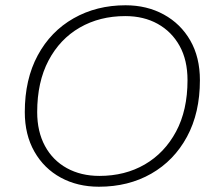

<svg xmlns="http://www.w3.org/2000/svg" viewBox="-20 -698 820 728"><path d="M355 10Q274 10 210.5 -24.5Q147 -59 110.5 -123Q74 -187 74 -273Q74 -397 123 -488Q172 -579 259 -628.5Q346 -678 456 -678Q537 -678 601 -643Q665 -608 701.5 -544.5Q738 -481 738 -394Q738 -270 689 -179.5Q640 -89 553.5 -39.5Q467 10 355 10ZM357 -31Q454 -31 529 -74.5Q604 -118 647.5 -199Q691 -280 691 -394Q691 -470 661 -524Q631 -578 578 -607.5Q525 -637 455 -637Q358 -637 282.5 -593.5Q207 -550 164 -468.5Q121 -387 121 -273Q121 -199 150.5 -144.5Q180 -90 233.5 -60.5Q287 -31 357 -31Z"/></svg>

Font: Gantari ExtraLight
Style: Italic
Weight: 250
Italic angle: -10°
Designer: Anugrah Pasau
Foundry: Lafontype
Version: Version 1.000